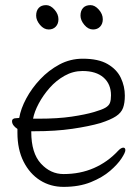

<svg xmlns="http://www.w3.org/2000/svg" viewBox="-20 -713 540 749"><path d="M343 -598Q324 -598 309 -616Q294 -634 294 -652Q294 -671 304 -682Q314 -693 333 -693Q350 -693 365.5 -675.5Q381 -658 381 -638Q381 -620 370.5 -609Q360 -598 343 -598ZM170 -598Q151 -598 136 -616Q121 -634 121 -652Q121 -671 131 -682Q141 -693 160 -693Q177 -693 192.5 -675.5Q208 -658 208 -638Q208 -620 197.5 -609Q187 -598 170 -598ZM102 -201V-198Q102 -116 139.5 -75Q177 -34 228 -34Q293 -34 346.5 -57.5Q400 -81 440 -124Q452 -137 461 -137Q469 -137 469 -127Q469 -118 454 -95Q439 -72 409.5 -46.5Q380 -21 334.5 -2.5Q289 16 228 16Q177 16 136.5 -9.5Q96 -35 72 -82.5Q48 -130 48 -195V-210Q27 -224 27 -240Q27 -252 44 -252Q46 -252 50.5 -252.5Q55 -253 55 -253Q61 -289 82.5 -329Q104 -369 137 -404Q170 -439 212 -461.5Q254 -484 303 -484Q364 -484 400 -463Q436 -442 451.5 -409Q467 -376 467 -340Q467 -311 460 -292Q453 -273 432.5 -259.5Q412 -246 372 -233Q327 -220 262 -210.5Q197 -201 114 -201ZM130 -250Q206 -250 259.5 -258Q313 -266 347 -276Q378 -285 391.5 -293Q405 -301 409 -312Q413 -323 413 -341Q413 -385 384 -410.5Q355 -436 302 -436Q265 -436 232 -417.5Q199 -399 173.5 -370Q148 -341 131 -309Q114 -277 109 -250Z"/></svg>

Font: Moon Stars Kai T HW Light
Style: Regular
Weight: 300
Designer: GuiWonder
Version: Version 1.101